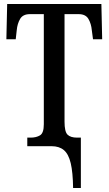

<svg xmlns="http://www.w3.org/2000/svg" viewBox="-20 -734 546 964"><path d="M347 210Q346 131 335 85Q324 39 300.5 19.5Q277 0 239 0H117V-43H134Q162 -43 181 -54.5Q200 -66 200 -110V-663H130Q95 -663 81 -639Q67 -615 64 -582L59 -537H12L16 -714H489L493 -537H447L441 -582Q438 -615 424 -639Q410 -663 375 -663H304V-123Q304 -73 319 -58Q334 -43 367 -43H386V210Z"/></svg>

Font: Noto Serif ExtraCondensed Medium
Style: Regular
Weight: 500
Width: 2
Designer: Monotype Design Team
Foundry: Monotype Imaging Inc.
Version: Version 2.015